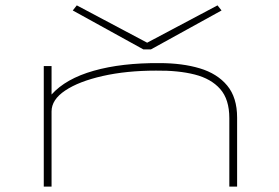

<svg xmlns="http://www.w3.org/2000/svg" viewBox="-20 -695 1040 715"><path d="M143 0V-449H172V-343Q225 -402 329 -431.5Q433 -461 574 -460Q659 -460 724 -440.5Q789 -421 826 -376.5Q863 -332 863 -257V0H834V-255Q834 -325 800 -363.5Q766 -402 705 -417.5Q644 -433 561 -432Q451 -432 362.5 -412Q274 -392 223 -358Q172 -324 172 -280V0ZM266 -675 528 -536 790 -675 805 -656 542 -511H514L251 -656Z"/></svg>

Font: Inconsolata UltraExpanded ExtraLight
Style: Regular
Weight: 200
Width: 9
Monospace: yes
Designer: Raph Levien, Cyreal, Brenton Simpson
Foundry: Raph Levien, Cyreal, Google
Version: Version 3.001; ttfautohint (v1.8.2.53-6de2)